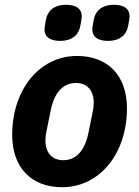

<svg xmlns="http://www.w3.org/2000/svg" viewBox="-20 -771 582 803"><path d="M231 -600C286 -600 310 -629 316 -663C320 -686 322 -696 322 -703C322 -730 304 -751 257 -751C202 -751 178 -722 172 -688C168 -665 166 -655 166 -648C166 -621 184 -600 231 -600ZM431 -600C486 -600 510 -629 516 -663C520 -686 522 -696 522 -703C522 -730 504 -751 457 -751C402 -751 378 -722 372 -688C368 -665 366 -655 366 -648C366 -621 384 -600 431 -600ZM240 12C396 12 511 -128 511 -318C511 -456 430 -537 302 -537C146 -537 31 -397 31 -207C31 -69 112 12 240 12ZM245 -101C196 -101 170 -134 170 -184C170 -197 172 -209 173 -215L192 -309C207 -384 244 -424 297 -424C346 -424 372 -391 372 -341C372 -328 370 -316 369 -310L350 -216C335 -141 298 -101 245 -101Z"/></svg>

Font: Braiins Sans
Style: Bold Italic
Weight: 700
Italic angle: -11.31°
Designer: Mike Abbink, Paul van der Laan, Pieter van Rosmalen, Jiri Chlebus, Lubos Buracinsky
Foundry: Bold Monday, Sudetype
Version: Version 1.000;hotconv 1.0.109;makeotfexe 2.5.65596